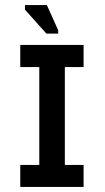

<svg xmlns="http://www.w3.org/2000/svg" viewBox="-20 -741 418 761"><path d="M135.7 -18V-545H237V-18ZM60.3 0V-87.3H311.3V0ZM60.3 -475.3V-563H311.3V-475.3ZM164 -607.7 79 -702.7V-721H165.7L210.7 -621V-607.7Z"/></svg>

Font: Darker Grotesque Light
Style: Regular
Weight: 300
Designer: Gabriel Lam
Foundry: TypeRant
Version: Version 1.000;gftools[0.9.28]